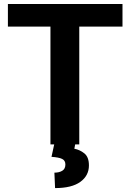

<svg xmlns="http://www.w3.org/2000/svg" viewBox="-20 -731 660 972"><path d="M600.1 -710.9V-596.2H381.3V0H235.4V-596.2H20V-710.9ZM255.9 -6.8H361.8L356.4 22Q383.8 26.9 407 45.4Q430.2 64 430.2 106.4Q430.2 158.2 386.7 189.7Q343.3 221.2 258.8 221.2L255.4 143.1Q279.3 143.1 295.2 133.5Q311 124 311 101.6Q311 81.5 294.4 73.5Q277.8 65.4 240.7 63Z"/></svg>

Font: Vazirmatn UI FD
Style: Bold
Weight: 700
Designer: Saber Rastikerdar
Foundry: Saber Rastikerdar
Version: Version 33.003